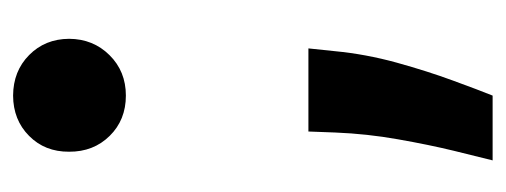

<svg xmlns="http://www.w3.org/2000/svg" viewBox="-254 -324 754 286"><g transform="rotate(-90 123.0 -181.0)"><path d="M193.9 -98.6 189.8 -59.4Q185.4 -13.2 172.7 32.9Q159.9 79 146 116.7Q132.2 154.5 123.6 175.8H27.1Q32.4 155.1 41.4 118Q50.4 80.9 58.5 34.8Q66.7 -11.2 68.6 -58.6L70.1 -98.6ZM123.6 -370.5Q87.3 -370.5 63.6 -394.6Q39.8 -418.7 40 -455.1Q39.8 -491.2 63.6 -514.7Q87.3 -538.3 123.6 -538.5Q160.1 -538.3 184 -514.6Q208 -490.9 208.2 -455.1Q208 -419.2 183.9 -394.9Q159.8 -370.5 123.6 -370.5Z"/></g></svg>

Font: Inter Display V
Style: Regular
Weight: 400
Designer: Rasmus Andersson
Foundry: rsms
Version: Version 3.015;git-src